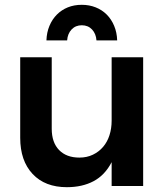

<svg xmlns="http://www.w3.org/2000/svg" viewBox="-20 -773 696 798"><path d="M320 -668Q294 -668 277.5 -650.5Q261 -633 259 -605H173Q174 -638 185.5 -665.5Q197 -693 216.5 -712.5Q236 -732 262 -742.5Q288 -753 320 -753Q351 -753 377.5 -742.5Q404 -732 423.5 -712.5Q443 -693 454.5 -665.5Q466 -638 467 -605H381Q379 -633 362.5 -650.5Q346 -668 320 -668ZM575 -535V0H444V-99Q416 -45 369 -20Q322 5 258 5Q167 5 115.5 -50Q64 -105 64 -200V-535H195V-238Q195 -181 225.5 -149.5Q256 -118 310 -118Q341 -118 366 -130Q391 -142 408.5 -162.5Q426 -183 435 -211Q444 -239 444 -271V-535Z"/></svg>

Font: QuotatisMedium
Style: Regular
Weight: 500
Designer: Julieta Ulanovsky
Foundry: Quotatis-Medium
Version: Version 4.000;PS 004.000;hotconv 1.0.88;makeotf.lib2.5.64775